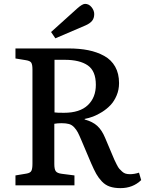

<svg xmlns="http://www.w3.org/2000/svg" viewBox="-20 -948 763 982"><path d="M263.2 -752 241.2 -784.2 375 -904.8Q401.4 -928.2 415 -928.2Q434.6 -928.2 448.2 -911.4Q461.9 -894.5 461.9 -876Q461.9 -854.5 450.7 -841.1Q439.5 -827.6 417 -817.9ZM596.2 14.2Q564.5 14.2 541.5 6.3Q518.6 -1.5 501.2 -19.8Q483.9 -38.1 472.4 -58.6Q460.9 -79.1 445.8 -113.8L397 -229Q385.3 -256.8 378.2 -270.5Q371.1 -284.2 359.4 -296.9Q347.7 -309.6 332.8 -313.7Q317.9 -317.9 294.9 -317.9Q274.4 -317.9 257.8 -314.9V-108.9Q257.8 -83 265.1 -72.5Q272.5 -62 295.9 -59.1L360.8 -50.8V0H59.1V-50.8L115.2 -60.1Q135.3 -63.5 140.6 -74.5Q146 -85.4 146 -110.8V-592.8Q146 -617.2 140.1 -627Q134.3 -636.7 112.8 -640.1L59.1 -648.9V-700.2H330.1Q386.7 -700.2 431.6 -691.2Q476.6 -682.1 512.9 -662.1Q549.3 -642.1 569.1 -606.9Q588.9 -571.8 588.9 -522.9Q588.9 -488.8 576.4 -459.5Q564 -430.2 545.2 -410.4Q526.4 -390.6 502 -375.2Q477.5 -359.9 455.8 -351.8Q434.1 -343.8 413.1 -339.8V-336.9Q454.1 -325.7 477.5 -304.2Q501 -282.7 517.1 -244.1L551.8 -162.1Q560.5 -140.6 564.7 -131.6Q568.8 -122.6 576.7 -106.9Q584.5 -91.3 590.1 -85Q595.7 -78.6 604.5 -70.6Q613.3 -62.5 623 -59.8Q632.8 -57.1 645 -57.1Q667 -57.1 690.9 -64.9L702.1 -26.9Q659.7 14.2 596.2 14.2ZM307.1 -371.1Q388.2 -371.1 429.2 -410.2Q470.2 -449.2 470.2 -514.2Q470.2 -585 429 -613.5Q387.7 -642.1 311 -642.1H258.8V-373Q270 -371.1 307.1 -371.1Z"/></svg>

Font: Literata Book Medium
Style: Regular
Weight: 500
Designer: Latin by Veronika Burian and Jose Scaglione. Greek by Irene Vlachou. Cyrillic by Vera Evstafieva
Foundry: TypeTogether
Version: Version 2.003;PS 002.003;hotconv 1.0.88;makeotf.lib2.5.64775